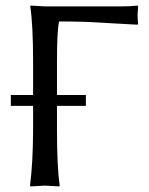

<svg xmlns="http://www.w3.org/2000/svg" viewBox="-20 -668 538 691"><path d="M99.1 -326.2V-444.8Q99.1 -577.6 88.9 -645L89.8 -647.9Q91.8 -647.9 142.1 -645H415Q451.2 -645 475.1 -647.9L477.1 -645Q477.1 -645 475.1 -616.2Q475.1 -599.1 477.1 -583L475.1 -579.1Q475.1 -579.1 288.6 -589.4Q236.3 -590.8 192.9 -590.8Q185.1 -563.5 185.1 -444.8V-326.2H289.1V-287.1H185.1V-200.2Q185.1 -66.4 194.8 0L193.8 2.9Q191.9 2.9 142.1 0L89.8 2.9L87.9 0Q98.6 -79.1 99.1 -200.2V-287.1H19V-326.2Z"/></svg>

Font: Linux Biolinum O
Style: Regular
Weight: 400
Designer: Philipp H. Poll
Foundry: Philipp H. Poll
Version: Version 1.0.4